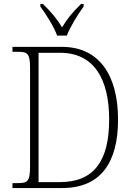

<svg xmlns="http://www.w3.org/2000/svg" viewBox="-20 -951 672 971"><path d="M269 -771H318C335 -816 375 -880 403 -918V-931H390C347 -889 321 -858 294 -813C266 -858 240 -889 197 -931H184V-918C212 -880 253 -816 269 -771ZM43 0H294C488 0 577 -127 577 -346C577 -574 479 -714 293 -714H43V-689H71C120 -689 132 -680 132 -607V-110C132 -34 120 -25 71 -25H43ZM283 -30H175V-684H284C454 -684 532 -554 532 -346C532 -137 455 -30 283 -30Z"/></svg>

Font: Noto Serif Ethiopic SemiCondensed ExtraLight
Style: Regular
Weight: 200
Width: 4
Designer: Monotype Design Team
Foundry: Monotype Imaging Inc.
Version: Version 2.102